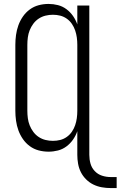

<svg xmlns="http://www.w3.org/2000/svg" viewBox="-20 -763 613 976"><path d="M543 193Q520 193 497.5 189Q475 185 454.5 175Q434 165 417.5 148.5Q401 132 391 112Q381 92 377 69.5Q373 47 373 24V-96Q365 -73 351 -53Q337 -33 317.5 -18.5Q298 -4 274.5 2Q251 8 227 8Q201 8 176.5 1.5Q152 -5 131.5 -20Q111 -35 96.5 -56Q82 -77 73.5 -100.5Q65 -124 61.5 -149.5Q58 -175 58 -200V-535Q58 -560 61.5 -585.5Q65 -611 73.5 -634.5Q82 -658 96.5 -679Q111 -700 131.5 -715Q152 -730 176.5 -736.5Q201 -743 227 -743Q251 -743 274.5 -737Q298 -731 317.5 -716.5Q337 -702 351 -682Q365 -662 373 -639V-735H434V24Q434 47 440 68.5Q446 90 461.5 106.5Q477 123 498.5 130Q520 137 543 137H573V193ZM249 -47Q268 -47 286 -51.5Q304 -56 319.5 -67Q335 -78 345.5 -93.5Q356 -109 362 -126.5Q368 -144 370.5 -162.5Q373 -181 373 -200V-535Q373 -554 370.5 -572.5Q368 -591 362 -608.5Q356 -626 345.5 -641.5Q335 -657 319.5 -668Q304 -679 286 -683.5Q268 -688 249 -688Q230 -688 211.5 -683.5Q193 -679 177 -668.5Q161 -658 149.5 -642.5Q138 -627 131 -609.5Q124 -592 121.5 -573Q119 -554 119 -535V-200Q119 -181 121.5 -162Q124 -143 131 -125.5Q138 -108 149.5 -92.5Q161 -77 177 -66.5Q193 -56 211.5 -51.5Q230 -47 249 -47Z"/></svg>

Font: Iosevka Curly Light
Style: Regular
Weight: 300
Monospace: yes
Designer: Belleve Invis
Foundry: Belleve Invis
Version: Version 22.1.2; ttfautohint (v1.8.4)